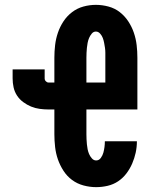

<svg xmlns="http://www.w3.org/2000/svg" viewBox="-20 -763 640 791"><path d="M376 8Q350 8 324 1Q298 -6 277 -21.5Q256 -37 241.5 -59.5Q227 -82 218.5 -106.5Q210 -131 207 -157.5Q204 -184 204 -210V-312H180Q162 -312 143.5 -314.5Q125 -317 108 -324Q91 -331 75.5 -342.5Q60 -354 50 -369.5Q40 -385 36 -403Q32 -421 32 -440V-477H164V-440Q164 -433 169 -428Q174 -423 180 -423H204V-525Q204 -551 207 -577Q210 -603 218.5 -628Q227 -653 241.5 -675Q256 -697 277 -713Q298 -729 323.5 -736Q349 -743 375 -743Q401 -743 427 -736Q453 -729 473.5 -713Q494 -697 508.5 -675Q523 -653 531.5 -628Q540 -603 543 -577Q546 -551 546 -525V-312H336V-210Q336 -200 336.5 -189.5Q337 -179 338 -168.5Q339 -158 341 -148Q343 -138 347 -128.5Q351 -119 358.5 -110.5Q366 -102 376 -102Q388 -102 395.5 -112.5Q403 -123 406 -134.5Q409 -146 410.5 -157.5Q412 -169 412 -181H544Q544 -157 539 -134Q534 -111 524.5 -89Q515 -67 500.5 -48Q486 -29 466.5 -16Q447 -3 423.5 2.5Q400 8 376 8ZM414 -423V-525Q414 -535 414 -545.5Q414 -556 412.5 -566Q411 -576 409 -586.5Q407 -597 403.5 -606.5Q400 -616 392.5 -624.5Q385 -633 375 -633Q365 -633 358 -624.5Q351 -616 347 -606.5Q343 -597 341 -586.5Q339 -576 338 -566Q337 -556 336.5 -545.5Q336 -535 336 -525V-423Z"/></svg>

Font: Iosevka SS04 XBd Ex
Style: Regular
Weight: 800
Width: 7
Monospace: yes
Designer: Belleve Invis
Foundry: Belleve Invis
Version: Version 19.0.0; ttfautohint (v1.8.4)